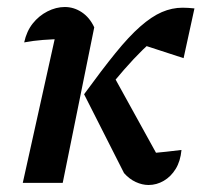

<svg xmlns="http://www.w3.org/2000/svg" viewBox="-20 -522 592 548"><path d="M45 0 148 -464 164 -411Q129 -410 102.5 -408Q76 -406 49 -401Q56 -433 73.5 -455Q91 -477 115.5 -489.5Q140 -502 165 -502Q191 -502 213.5 -487Q236 -472 249 -444L159 0ZM334 -28 220 -253 300 -313 449 -43 397 -84Q412 -85 425 -86Q438 -87 455 -89Q472 -91 498 -94Q495 -62 481.5 -40Q468 -18 447.5 -6Q427 6 404 6Q386 6 367.5 -2.5Q349 -11 334 -28ZM270 -246 220 -253Q271 -323 309.5 -370.5Q348 -418 380.5 -446.5Q413 -475 442 -487.5Q471 -500 501 -500Q509 -500 517 -499.5Q525 -499 535 -498L504 -356L372 -399L439 -426Q412 -404 387 -379.5Q362 -355 334 -323Q306 -291 270 -246Z"/></svg>

Font: Piazzolla Thin
Style: Bold Italic
Weight: 700
Italic angle: -11.3°
Version: Version 2.005